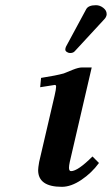

<svg xmlns="http://www.w3.org/2000/svg" viewBox="-20 -703 428 735"><path d="M331.1 -444.8 247.1 -83Q244.1 -68.8 244.1 -61Q244.1 -47.9 252 -47.9Q277.8 -47.9 334 -104L358.9 -79.1Q331.1 -41 291.5 -14.4Q252 12.2 216.8 12.2Q126 12.2 126 -51.8Q126 -60.5 129.9 -83L189 -336.9Q194.8 -361.8 194.8 -371.1Q194.8 -377.9 189.9 -377.9Q188 -377.9 133.8 -369.1L137.2 -404.8Q194.3 -413.6 224.1 -421.9L258.8 -436Q280.8 -444.8 293.9 -444.8ZM347.2 -683.1Q362.3 -683.1 375.2 -673.1Q388.2 -663.1 388.2 -649.9V-646Q386.2 -636.2 378.9 -628.9L266.1 -506.8Q260.3 -500 248 -500Q242.2 -500 236.1 -503.9Q230 -507.8 230 -513.2Q230 -519 232.9 -524.9L310.1 -668Q318.4 -683.1 347.2 -683.1Z"/></svg>

Font: Linux Libertine O
Style: Semibold Italic
Weight: 600
Italic angle: -11.5°
Designer: Philipp H. Poll
Foundry: Philipp H. Poll
Version: Version 5.1.2